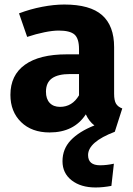

<svg xmlns="http://www.w3.org/2000/svg" viewBox="-20 -568 588 848"><path d="M369 117Q369 162 422 162Q451 162 483 155L472 253Q435 260 402 260Q337 260 296.5 228.5Q256 197 256 144Q256 90 292.5 51.5Q329 13 397 -14Q374 -31 359 -63Q307 17 199 17Q120 17 73 -29Q26 -75 26 -149Q26 -236 90 -282Q154 -328 275 -328H329V-351Q329 -398 309 -415.5Q289 -433 239 -433Q213 -433 176 -425.5Q139 -418 100 -405L64 -509Q114 -528 166.5 -538Q219 -548 264 -548Q378 -548 431 -501Q484 -454 484 -360V-154Q484 -124 492.5 -110Q501 -96 520 -89L487 14Q369 59 369 117ZM329 -147V-241H290Q236 -241 209.5 -222Q183 -203 183 -163Q183 -131 199.5 -113.5Q216 -96 245 -96Q299 -96 329 -147Z"/></svg>

Font: FiraGOUPP
Style: Bold
Weight: 700
Designer: bBox Type
Foundry: bBox Type GmbH
Version: Version 1.001